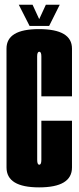

<svg xmlns="http://www.w3.org/2000/svg" viewBox="-20 -806 340 830"><path d="M149 4Q8.2 4 8.2 -82.1Q8.2 -168.2 8.2 -339.8Q8.2 -511.2 8.1 -595.8Q8 -680.2 148.2 -680.2Q291.2 -680.2 291.2 -595.8Q291.2 -511.2 291.2 -389.5H158.8Q158.8 -542 158.8 -562.1Q158.8 -582.2 149.9 -582.2Q140.5 -582.2 140.6 -562.1Q140.8 -542 140.8 -339.8Q140.8 -135.2 140.8 -114.6Q140.8 -94 149.8 -94Q158.8 -94 158.8 -114.8Q158.8 -135.5 158.8 -284H291.2Q291.2 -168.2 291.2 -82.1Q291.2 4 149 4ZM107.8 -694 61.2 -785.5H120.8L149.5 -723.2L178.2 -785.5H238.2L192.5 -694Z"/></svg>

Font: Anybody UltraCondensed Thin
Style: Regular
Weight: 100
Width: 1
Designer: Tyler Finck
Foundry: Etcetera Type Company
Version: Version 1.110